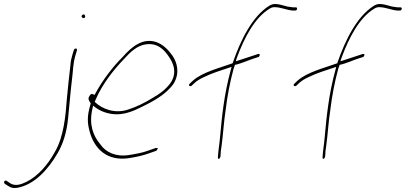

<svg xmlns="http://www.w3.org/2000/svg" viewBox="-24 -766 2039 965"><path d="M-1 157 16 168C30 178 44 181 62 178C149 163 219 85 266 3C295 -47 311 -103 318 -169C325 -234 330 -306 338 -368C344 -414 342 -444 356 -491L363 -514V-515C363 -517 362 -522 359 -522C352 -522 350 -521 347 -514L340 -491C335 -475 331 -458 330 -439C324 -387 317 -325 312 -268C306 -188 297 -78 251 -1C218 59 168 119 109 148C84 160 54 172 27 155L8 142C7 141 7 141 3 142C-6 144 -4 153 -1 157ZM386 -686C385 -681 390 -675 396 -675C401 -675 403 -677 404 -682C405 -687 401 -694 396 -694C394 -694 387 -689 386 -686Z M425 -282C416 -270 424 -257 432 -247L430 -239C413 -181 415 -149 426 -107C449 -19 513 45 623 29C657 24 693 16 721 6L761 -8C763 -9 766 -12 768 -18C770 -20 771 -21 766 -22H758L718 -8C691 2 657 8 625 13C558 24 507 -1 480 -41C446 -81 422 -138 440 -217L444 -235L457 -225C482 -207 513 -195 550 -192C597 -188 646 -207 685 -227C743 -255 811 -291 849 -346C881 -400 866 -452 843 -486C822 -516 794 -544 760 -555C694 -576 639 -533 592 -479C546 -434 492 -364 457 -299L451 -289L442 -293C436 -296 431 -292 425 -283ZM452 -254 458 -268C490 -343 550 -419 599 -469C633 -507 666 -537 709 -543C769 -552 804 -514 828 -476C845 -450 868 -404 835 -352C813 -319 777 -293 745 -275C703 -249 663 -229 619 -215C552 -193 488 -219 452 -254ZM458 -268Z M926 -340C925 -337 927 -333 933 -333C935 -333 938 -334 939 -335L955 -350C966 -360 982 -370 1002 -379C1040 -398 1089 -413 1128 -426L1140 -430L1136 -415C1102 -292 1091 -177 1082 -77C1080 -49 1073 -8 1072 14L1071 26C1071 28 1071 28 1073 31C1077 37 1083 26 1084 21L1085 9C1085 1 1086 -12 1089 -28C1098 -93 1100 -148 1111 -220C1118 -278 1131 -351 1150 -420C1151 -424 1155 -435 1157 -440C1188 -446 1231 -466 1249 -471L1276 -480C1278 -480 1277 -480 1278 -482C1286 -493 1280 -495 1274 -495L1250 -487C1234 -482 1208 -473 1174 -462L1161 -458L1166 -474C1203 -575 1256 -678 1332 -723C1340 -728 1348 -730 1355 -730C1388 -730 1414 -716 1446 -713H1460C1465 -713 1468 -716 1469 -721C1470 -726 1468 -729 1463 -729H1449C1441 -730 1432 -731 1421 -733C1400 -738 1379 -746 1358 -746C1349 -746 1339 -743 1329 -737C1245 -684 1186 -568 1145 -448C1085 -426 994 -404 946 -361L931 -347C930 -345 926 -342 926 -340Z M1452 -340C1451 -337 1453 -333 1459 -333C1461 -333 1464 -334 1465 -335L1481 -350C1492 -360 1508 -370 1528 -379C1566 -398 1615 -413 1654 -426L1666 -430L1662 -415C1628 -292 1617 -177 1608 -77C1606 -49 1599 -8 1598 14L1597 26C1597 28 1597 28 1599 31C1603 37 1609 26 1610 21L1611 9C1611 1 1612 -12 1615 -28C1624 -93 1626 -148 1637 -220C1644 -278 1657 -351 1676 -420C1677 -424 1681 -435 1683 -440C1714 -446 1757 -466 1775 -471L1802 -480C1804 -480 1803 -480 1804 -482C1812 -493 1806 -495 1800 -495L1776 -487C1760 -482 1734 -473 1700 -462L1687 -458L1692 -474C1729 -575 1782 -678 1858 -723C1866 -728 1874 -730 1881 -730C1914 -730 1940 -716 1972 -713H1986C1991 -713 1994 -716 1995 -721C1996 -726 1994 -729 1989 -729H1975C1967 -730 1958 -731 1947 -733C1926 -738 1905 -746 1884 -746C1875 -746 1865 -743 1855 -737C1771 -684 1712 -568 1671 -448C1611 -426 1520 -404 1472 -361L1457 -347C1456 -345 1452 -342 1452 -340Z"/></svg>

Font: Stray Cat
Style: ExLtCnObl
Weight: 200
Version: Version 1.0